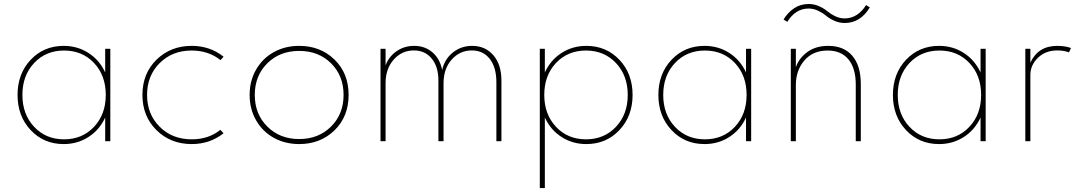

<svg xmlns="http://www.w3.org/2000/svg" viewBox="-20 -711 5414 967"><path d="M300.8 14.6Q200.7 14.6 134.5 -55.7Q68.4 -126 68.4 -232.9Q68.4 -339.8 134.5 -409.9Q200.7 -480 300.8 -480Q370.1 -480 425.5 -444.3Q481 -408.7 509.8 -346.2V-465.3H535.6V0H509.8V-119.1Q481 -56.6 425.5 -21Q370.1 14.6 300.8 14.6ZM512.7 -232.9Q512.7 -331.1 453.6 -393.8Q394.5 -456.5 302.7 -456.5Q210.9 -456.5 151.9 -393.6Q92.8 -330.6 92.8 -232.9Q92.8 -135.3 151.9 -72.3Q210.9 -9.3 302.7 -9.3Q394.5 -9.3 453.6 -72.3Q512.7 -135.3 512.7 -232.9Z M945.3 14.6Q839.4 14.6 768.3 -55.4Q697.3 -125.5 697.3 -232.9Q697.3 -340.8 768.3 -410.4Q839.4 -480 945.3 -480Q1038.1 -480 1106 -425.3L1090.8 -408.2Q1029.8 -456.5 945.3 -456.5Q847.7 -456.5 784.2 -393.3Q720.7 -330.1 720.7 -232.9Q720.7 -136.2 783.9 -72.8Q847.2 -9.3 945.8 -9.3Q1030.8 -9.3 1089.8 -57.1L1106 -40Q1037.6 14.6 945.3 14.6Z M1486.8 -480Q1593.8 -480 1664.8 -410.9Q1735.8 -341.8 1735.8 -232.9Q1735.8 -124 1664.8 -54.7Q1593.8 14.6 1486.8 14.6Q1416.5 14.6 1359.9 -16.4Q1303.2 -47.4 1270.3 -104.2Q1237.3 -161.1 1237.3 -232.9Q1237.3 -304.7 1270.3 -361.3Q1303.2 -418 1359.9 -449Q1416.5 -480 1486.8 -480ZM1326.2 -392.1Q1263.2 -329.6 1263.2 -232.9Q1263.2 -136.2 1326.4 -73.5Q1389.6 -10.7 1486.8 -10.7Q1584 -10.7 1647.2 -73.5Q1710.4 -136.2 1710.4 -232.9Q1710.4 -329.6 1647.5 -392.1Q1584.5 -454.6 1486.8 -454.6Q1389.2 -454.6 1326.2 -392.1Z M1896.5 0V-465.3H1921.9V-381.8Q1938.5 -426.3 1977.3 -453.1Q2016.1 -480 2065.9 -480Q2120.1 -480 2158 -447.5Q2195.8 -415 2207 -358.4Q2218.3 -412.1 2260 -446Q2301.8 -480 2357.9 -480Q2423.8 -480 2464.6 -433.1Q2505.4 -386.2 2505.4 -304.7V0H2480V-296.4Q2480 -372.1 2446.5 -414.6Q2413.1 -457 2356.4 -457Q2295.9 -457 2254.9 -410.9Q2213.9 -364.7 2213.9 -292V0H2188V-305.7Q2188 -375 2154.3 -416Q2120.6 -457 2064.5 -457Q2003.9 -457 1962.9 -410.9Q1921.9 -364.7 1921.9 -292V0Z M2698.7 -465.3H2724.1V-346.2Q2752.9 -408.7 2808.3 -444.3Q2863.8 -480 2933.1 -480Q3033.2 -480 3099.6 -409.9Q3166 -339.8 3166 -232.9Q3166 -126 3099.6 -55.7Q3033.2 14.6 2933.1 14.6Q2863.8 14.6 2808.3 -21Q2752.9 -56.6 2724.1 -119.1V236.3H2698.7ZM2721.2 -232.9Q2721.2 -135.3 2780.3 -72.3Q2839.4 -9.3 2931.2 -9.3Q3022.9 -9.3 3082.3 -72.3Q3141.6 -135.3 3141.6 -232.9Q3141.6 -330.6 3082.3 -393.6Q3022.9 -456.5 2931.2 -456.5Q2839.4 -456.5 2780.3 -393.8Q2721.2 -331.1 2721.2 -232.9Z M3528.3 14.6Q3428.2 14.6 3362.1 -55.7Q3295.9 -126 3295.9 -232.9Q3295.9 -339.8 3362.1 -409.9Q3428.2 -480 3528.3 -480Q3597.7 -480 3653.1 -444.3Q3708.5 -408.7 3737.3 -346.2V-465.3H3763.2V0H3737.3V-119.1Q3708.5 -56.6 3653.1 -21Q3597.7 14.6 3528.3 14.6ZM3740.2 -232.9Q3740.2 -331.1 3681.2 -393.8Q3622.1 -456.5 3530.3 -456.5Q3438.5 -456.5 3379.4 -393.6Q3320.3 -330.6 3320.3 -232.9Q3320.3 -135.3 3379.4 -72.3Q3438.5 -9.3 3530.3 -9.3Q3622.1 -9.3 3681.2 -72.3Q3740.2 -135.3 3740.2 -232.9Z M3962.9 0V-465.3H3988.3V-372.6Q4003.9 -418 4046.1 -449Q4088.4 -480 4151.9 -480Q4230 -480 4272.7 -429.9Q4315.4 -379.9 4315.4 -288.1V0H4290V-285.2Q4290 -367.2 4253.2 -411.9Q4216.3 -456.5 4148.4 -456.5Q4074.2 -456.5 4031.2 -406.5Q3988.3 -356.4 3988.3 -282.7V0ZM3926.3 -612.8Q3947.3 -647.9 3979.5 -669.4Q4011.7 -690.9 4052.7 -690.9Q4081.1 -690.9 4106 -679.4Q4130.9 -668 4146.7 -654.5Q4162.6 -641.1 4186 -629.6Q4209.5 -618.2 4234.4 -618.2Q4266.6 -618.2 4294.4 -635.7Q4322.3 -653.3 4341.8 -685.5L4360.8 -673.8Q4313.5 -595.2 4234.4 -595.2Q4206.5 -595.2 4181.4 -606.7Q4156.2 -618.2 4140.6 -631.6Q4125 -645 4101.3 -656.5Q4077.6 -668 4052.7 -668Q3986.8 -668 3945.3 -601.1Z M4709.5 14.6Q4609.4 14.6 4543.2 -55.7Q4477.1 -126 4477.1 -232.9Q4477.1 -339.8 4543.2 -409.9Q4609.4 -480 4709.5 -480Q4778.8 -480 4834.2 -444.3Q4889.6 -408.7 4918.5 -346.2V-465.3H4944.3V0H4918.5V-119.1Q4889.6 -56.6 4834.2 -21Q4778.8 14.6 4709.5 14.6ZM4921.4 -232.9Q4921.4 -331.1 4862.3 -393.8Q4803.2 -456.5 4711.4 -456.5Q4619.6 -456.5 4560.5 -393.6Q4501.5 -330.6 4501.5 -232.9Q4501.5 -135.3 4560.5 -72.3Q4619.6 -9.3 4711.4 -9.3Q4803.2 -9.3 4862.3 -72.3Q4921.4 -135.3 4921.4 -232.9Z M5144 0V-465.3H5169.4V-395.5Q5208.5 -480 5304.7 -480Q5344.2 -480 5374 -469.2L5363.8 -447.3Q5338.4 -457 5304.7 -457Q5245.6 -457 5207.5 -419.9Q5169.4 -382.8 5169.4 -333.5V0Z"/></svg>

Font: Spartan MB Thin
Style: Regular
Weight: 100
Designer: Matt Bailey, Mirko Velimirovic
Foundry: Matt Bailey
Version: Version 1.005